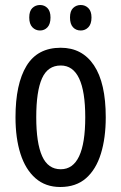

<svg xmlns="http://www.w3.org/2000/svg" viewBox="-20 -738 485 768"><path d="M403 -269Q403 -186 383.5 -123Q364 -60 324 -25Q284 10 221 10Q162 10 122 -25Q82 -60 62 -122.5Q42 -185 42 -269Q42 -402 86 -474.5Q130 -547 223 -547Q309 -547 356 -476.5Q403 -406 403 -269ZM125 -269Q125 -166 148.5 -113.5Q172 -61 223 -61Q321 -61 321 -269Q321 -476 223 -476Q171 -476 148 -424.5Q125 -373 125 -269ZM97 -668Q97 -694 109.5 -706Q122 -718 140 -718Q158 -718 170 -705.5Q182 -693 182 -668Q182 -642 170 -629Q158 -616 140 -616Q122 -616 109.5 -629Q97 -642 97 -668ZM260 -668Q260 -694 272.5 -706Q285 -718 303 -718Q321 -718 333.5 -705.5Q346 -693 346 -668Q346 -642 333.5 -629Q321 -616 303 -616Q284 -616 272 -629Q260 -642 260 -668Z"/></svg>

Font: Noto Sans Sinhala UI ExtraCondensed
Style: Regular
Weight: 400
Width: 2
Designer: Jelle Bosma - Monotype Design Team
Foundry: Monotype Imaging Inc.
Version: Version 2.006; ttfautohint (v1.8.4.7-5d5b)